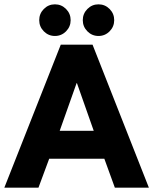

<svg xmlns="http://www.w3.org/2000/svg" viewBox="-25 -866 718 886"><path d="M177.2 -824.5Q198.5 -846 228.5 -846Q258.5 -846 279.8 -824.5Q301 -803 301 -773Q301 -743 279.8 -721.5Q258.5 -700 228.5 -700Q198.5 -700 177.2 -721.5Q156 -743 156 -773Q156 -803 177.2 -824.5ZM378.2 -824.5Q399.5 -846 429.5 -846Q459.5 -846 480.8 -824.5Q502 -803 502 -773Q502 -743 480.8 -721.5Q459.5 -700 429.5 -700Q399.5 -700 378.2 -721.5Q357 -743 357 -773Q357 -803 378.2 -824.5ZM255.5 -660H402L662 0H505L456.5 -133.5H202L152.5 0H-5ZM250.5 -262.5H407.5L330 -482.5H328.5Z"/></svg>

Font: League Spartan
Style: Bold
Weight: 700
Foundry: The League of Moveable Type
Version: Version 2.002